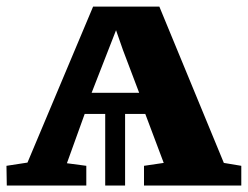

<svg xmlns="http://www.w3.org/2000/svg" viewBox="-26 -574 766 594"><path d="M-5 0 -6 -61 59 -71 262 -553.5H467L666.5 -70L720.5 -61V0H419.5V-61L480.5 -70L423.5 -221.5H361V0H299.5V-221.5H236L181 -69L241 -61V0ZM257.5 -287H404.5L354.5 -419L333 -480.5L309 -419Z"/></svg>

Font: Merriweather 24pt Black
Style: Regular
Weight: 900
Designer: Eben Sorkin
Foundry: Eben Sorkin
Version: Version 2.100